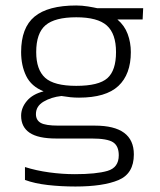

<svg xmlns="http://www.w3.org/2000/svg" viewBox="-20 -504 582 700"><path d="M255 176Q202 176 154 170.5Q106 165 71 152V105Q112 118 159.5 124.5Q207 131 253 131Q331 131 372 119Q413 107 413 62Q413 28 392 14.5Q371 1 314 1H185Q119 1 88 -20Q57 -41 57 -82Q57 -111 78 -136Q99 -161 139 -171Q94 -189 75.5 -227Q57 -265 57 -314Q57 -403 106 -443.5Q155 -484 258 -484Q279 -484 300.5 -480.5Q322 -477 335 -474H502L500 -433H408Q434 -411 445.5 -380Q457 -349 457 -314Q457 -233 411.5 -190.5Q366 -148 268 -148Q252 -148 237 -149.5Q222 -151 204 -154Q167 -150 139 -133.5Q111 -117 111 -88Q111 -66 128.5 -56Q146 -46 193 -46H326Q468 -46 468 59Q468 129 412 152.5Q356 176 255 176ZM258 -191Q340 -191 371.5 -219Q403 -247 403 -314Q403 -381 369.5 -411Q336 -441 258 -441Q180 -441 146 -412Q112 -383 112 -314Q112 -250 144.5 -220.5Q177 -191 258 -191Z"/></svg>

Font: Kanit ExtraLight
Style: Regular
Weight: 275
Designer: Katatrad Team
Foundry: CadsonDemak
Version: Version 2.000; ttfautohint (v1.8.3)